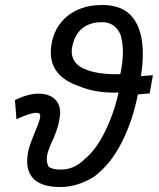

<svg xmlns="http://www.w3.org/2000/svg" viewBox="-20 -748 640 771"><path d="M89 -100.5Q89 -118.5 92.5 -136Q95 -153.5 115.5 -206Q130 -240.5 135.8 -256.8Q141.5 -273 141.5 -282Q141.5 -289.5 137.8 -292.2Q134 -295 125 -295Q101.5 -295 46 -269L40 -346.5Q67.5 -359.5 91.5 -365.8Q115.5 -372 133.5 -372Q174 -372 197.8 -352Q221.5 -332 221.5 -295.5Q221.5 -286 219 -272Q216 -243.5 195 -192.5Q175 -151.5 169 -124Q168 -114 168 -109.5Q168 -91.5 175.5 -78Q192.5 -67 224 -67Q278 -67 320 -109Q366.5 -147 402.8 -222Q439 -297 456 -376.5L439.5 -376Q359 -376 300 -401Q184 -439.5 184 -538Q184 -554 187 -571Q195.5 -620 223 -655.2Q250.5 -690.5 293.2 -709.2Q336 -728 390.5 -728Q474.5 -728 514 -676.5Q553.5 -625 553.5 -532Q553.5 -490.5 546 -442.5L594 -446L581 -373L533.5 -369Q514.5 -267.5 469.8 -178.2Q425 -89 358.5 -39Q292 3 222 3Q156 3 122.5 -23.2Q89 -49.5 89 -100.5ZM473.5 -538Q473.5 -573.5 465 -606Q443 -659 390.5 -659Q340 -659 309.5 -633.5Q279 -608 269.5 -558Q268 -550 268 -542Q268 -494.5 316.5 -472.2Q365 -450 446 -450H463Q473.5 -499 473.5 -538Z"/></svg>

Font: JuliaMono MediumItalic
Style: Regular
Weight: 500
Italic angle: -9°
Monospace: yes
Designer: cormullion
Foundry: corm
Version: Version 0.049; ttfautohint (v1.8.4)